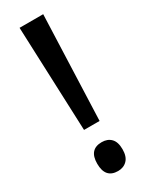

<svg xmlns="http://www.w3.org/2000/svg" viewBox="-192 -753 625 802"><g transform="rotate(-30 120.5 -352.0)"><path d="M158 -210H83L63 -714H177ZM60 -60Q60 -129 121 -129Q149 -129 165.5 -112Q182 -95 182 -60Q182 -25 165 -7.5Q148 10 121 10Q60 10 60 -60Z"/></g></svg>

Font: Noto Sans Thai ExtCond Med
Style: Regular
Weight: 500
Width: 2
Designer: Monotype Design Team
Foundry: Monotype Imaging Inc.
Version: Version 2.002; ttfautohint (v1.8.4.7-5d5b)